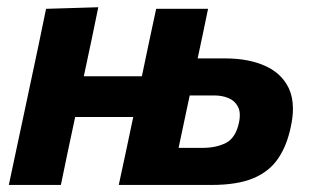

<svg xmlns="http://www.w3.org/2000/svg" viewBox="-20 -524 889 544"><path d="M5 0Q16.5 -53.5 27 -103.5Q37.5 -153.5 51 -216L61.5 -265.5Q77 -340 88.5 -392.5Q99.5 -445 110.5 -499L258.5 -503.5Q249 -457 239.5 -411.5Q229.5 -366 217.5 -308H382Q394 -365.5 403.2 -409.2Q412.5 -453 422.5 -499H569.5Q562 -463 555 -429Q547.5 -395 540 -358.5H618Q684.5 -358.5 731.5 -337.2Q778.5 -316 798.5 -273.5Q810 -248.5 810 -216Q810 -192.5 804 -165Q793 -111.5 768 -74.8Q743 -38 697.8 -19Q652.5 0 579.5 0H316.5Q326.5 -47.5 336.5 -93Q346 -138.5 357.5 -192.5H193Q181.5 -139 172 -94Q162.5 -49 152.5 0ZM486 -105H553.5Q592.5 -105 620 -119Q647.5 -133 657 -176Q659.5 -187.5 659.5 -197.5Q659.5 -212 654 -222Q645 -239 627 -246.2Q609 -253.5 588.5 -253.5H517.5Q509.5 -215.5 502 -180.5Q494.5 -145 486 -105Z"/></svg>

Font: Heraclito
Style: Bold Italic
Weight: 700
Italic angle: -12°
Designer: Kostas Bartsokas (font) & Cristiano Sobral (main changes)
Foundry: Kostas Bartsokas (font) & Cristiano Sobral (main changes)
Version: Version 1.00;July 8, 2020;FontCreator 13.0.0.2655 64-bit